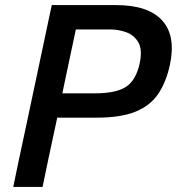

<svg xmlns="http://www.w3.org/2000/svg" viewBox="-20 -733 694 753"><path d="M32 0Q44 -58.5 55.5 -113Q67 -167.5 81.5 -234.5L132 -472.5Q146.5 -541.5 158.5 -597.8Q170.5 -654 183 -713H435.5Q561 -713 615.8 -653Q670.5 -593 646.5 -479.5Q632 -412 601.2 -365.8Q570.5 -319.5 512.5 -295.5Q454.5 -271.5 358.5 -271.5H204.5L196.5 -234.5Q182 -167.5 170.5 -113Q159 -58.5 147 0ZM412.5 -617.5H277.5Q269.5 -579.5 261.2 -540.8Q253 -502 243.5 -457.5L224.5 -367H352Q435 -367 474.2 -392.5Q513.5 -418 528 -485.5Q539 -538 522.8 -566.5Q506.5 -595 475.8 -606.2Q445 -617.5 412.5 -617.5Z"/></svg>

Font: Commissioner Medium
Style: Italic
Weight: 500
Italic angle: -12°
Designer: Kostas Bartsokas
Foundry: Kostas Bartsokas
Version: Version 1.000; ttfautohint (v1.8.3)